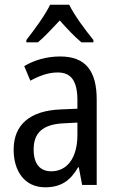

<svg xmlns="http://www.w3.org/2000/svg" viewBox="-20 -786 500 816"><path d="M274 -766H193C172 -722 128 -662 92 -616V-606H141C169 -629 201 -664 234 -699C265 -664 296 -631 326 -606H377V-616C342 -659 296 -721 274 -766ZM236 -546C179 -546 126 -531 83 -505L109 -443C149 -465 187 -478 225 -478C282 -478 309 -443 309 -359V-324L239 -321C107 -316 38 -256 38 -150C38 -58 85 10 172 10C239 10 279 -18 312 -75H315L329 0H391V-363C391 -483 345 -546 236 -546ZM252 -262 309 -265V-213C309 -113 264 -58 198 -58C152 -58 123 -87 123 -151C123 -220 160 -258 252 -262Z"/></svg>

Font: Noto Sans Sinhala Condensed
Style: Regular
Weight: 400
Width: 3
Designer: Jelle Bosma - Monotype Design Team
Foundry: Monotype Imaging Inc.
Version: Version 2.006